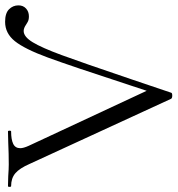

<svg xmlns="http://www.w3.org/2000/svg" viewBox="4 -684 679 734"><g transform="rotate(-90 343.0 -316.5)"><path d="M-1 -613Q-4 -613 -4 -619Q-4 -625 -1 -625L37 -624Q65 -622 82 -622Q122 -622 166 -624L208 -625Q211 -625 211 -619Q211 -613 208 -613Q177 -613 160.5 -605Q144 -597 144 -578Q144 -566 153 -546L374 -72L341 -27L382 -151Q458 -384 490.5 -472.5Q523 -561 553 -598.5Q583 -636 627 -636Q660 -636 675 -621Q690 -606 690 -585Q690 -567 678 -556Q666 -545 648 -545Q634 -545 626 -550Q618 -555 616 -556Q603 -565 592 -565Q570 -565 549 -530.5Q528 -496 500 -420Q472 -344 408 -155Q402 -136 356 -1Q355 3 345 3Q336 3 333 -1L84 -542Q67 -581 48 -597Q29 -613 -1 -613Z"/></g></svg>

Font: Cormorant Infant
Style: Regular
Weight: 400
Designer: Christian Thalmann (Catharsis Fonts)
Foundry: Catharsis Fonts
Version: Version 4.000